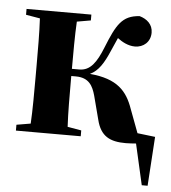

<svg xmlns="http://www.w3.org/2000/svg" viewBox="-48 -512 642 720"><g transform="rotate(5 273.0 -152.5)"><path d="M328 -68C343 -6 379 11 438 11C451 11 464 10 477 9L512 163H534L546 -22L479 -30L446 -118C423 -184 386 -227 282 -236C314 -251 333 -283 352 -327C360 -344 367 -362 375 -379C392 -366 415 -353 441 -353C473 -353 499 -375 499 -410C499 -441 477 -460 449 -468C383 -464 363 -427 328 -340C305 -282 282 -249 241 -249H213V-251C213 -305 213 -375 216 -427L268 -436V-458H24V-436L77 -427C80 -375 80 -305 80 -251V-207C80 -153 80 -82 77 -31L24 -22V0H268V-22L216 -31C213 -82 213 -153 213 -207V-222H230C280 -222 295 -192 305 -156Z"/></g></svg>

Font: Source Serif 4 Display
Style: Bold
Weight: 700
Designer: Frank Grießhammer
Foundry: Adobe Systems Incorporated
Version: Version 4.004;hotconv 1.0.117;makeotfexe 2.5.65602